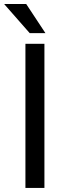

<svg xmlns="http://www.w3.org/2000/svg" viewBox="-36 -927 328 947"><path d="M183.1 0H89.4V-710.9H183.1ZM188 -763.7H110.4L-15.6 -907.2H93.3Z"/></svg>

Font: Roboto
Style: Regular
Weight: 400
Designer: Google
Version: Version 2.001047; 2015